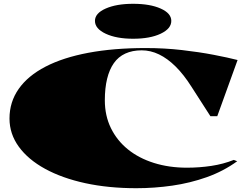

<svg xmlns="http://www.w3.org/2000/svg" viewBox="-20 -976 1301 1011"><path d="M1229 -127Q1156 -74 1068.5 -43Q981 -12 887 1.5Q793 15 698 15Q551 15 429 -11.5Q307 -38 217.5 -87Q128 -136 79 -203.5Q30 -271 30 -352Q30 -439 78.5 -508Q127 -577 219.5 -625Q312 -673 445 -698Q578 -723 747 -723Q846 -723 937.5 -712.5Q1029 -702 1104.5 -687.5Q1180 -673 1231 -660L1124 -364H1088L989 -518Q948 -583 905 -625.5Q862 -668 817.5 -689.5Q773 -711 726 -711Q677 -711 640 -694Q603 -677 579.5 -643.5Q556 -610 544 -561Q532 -512 532 -448Q532 -367 564 -301.5Q596 -236 653.5 -189.5Q711 -143 790.5 -118Q870 -93 964 -93Q1030 -93 1093 -102.5Q1156 -112 1211 -134ZM681 -956Q770 -956 826 -931Q882 -906 882 -866Q882 -825 826 -798.5Q770 -772 681 -772Q593 -772 536.5 -798.5Q480 -825 480 -866Q480 -906 536.5 -931Q593 -956 681 -956Z"/></svg>

Font: Kalnia Expanded
Style: Bold
Weight: 700
Width: 7
Designer: Frida Medrano
Foundry: Frida Medrano
Version: Version 1.105